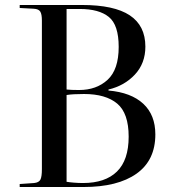

<svg xmlns="http://www.w3.org/2000/svg" viewBox="-20 -750 682 770"><path d="M59 0V-12L117 -16Q136 -18 142 -29.5Q148 -41 148 -72V-668Q148 -693 141.5 -703.5Q135 -714 115 -715L59 -718V-730H309Q438 -730 500.5 -688.5Q563 -647 563 -563Q563 -496 521 -451Q479 -406 415 -391V-387Q506 -379 554.5 -334Q603 -289 603 -211Q603 -107 527.5 -53.5Q452 0 315 0ZM297 -389Q367 -389 411.5 -430Q456 -471 456 -562Q456 -650 416.5 -682Q377 -714 300 -714H247V-391Q257 -390 269 -389.5Q281 -389 297 -389ZM313 -16Q402 -16 449 -62Q496 -108 496 -202Q496 -296 450 -334.5Q404 -373 317 -373Q272 -373 247 -369V-21Q258 -19 276.5 -17.5Q295 -16 313 -16Z"/></svg>

Font: Literata 72pt
Style: Regular
Weight: 400
Designer: Latin by Veronika Burian and Jose Scaglione. Greek by Irene Vlachou. Cyrillic by Vera Evstafieva.
Foundry: TypeTogether
Version: Version 3.002